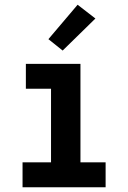

<svg xmlns="http://www.w3.org/2000/svg" viewBox="-20 -789 540 809"><path d="M75 0V-105H195V-415H89V-520H319V-105H425V0ZM244 -576 184 -624 307 -769 382 -711Z"/></svg>

Font: Iosevka SS18 Extrabold
Style: Regular
Weight: 800
Monospace: yes
Designer: Belleve Invis
Foundry: Belleve Invis
Version: Version 25.1.1; ttfautohint (v1.8.4)